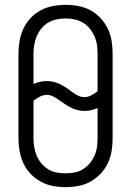

<svg xmlns="http://www.w3.org/2000/svg" viewBox="-20 -763 540 791"><path d="M250 8Q277 8 303.5 3Q330 -2 353 -15Q376 -28 394.5 -47.5Q413 -67 424.5 -91.5Q436 -116 440 -142Q444 -168 444 -195V-540Q444 -567 440 -593.5Q436 -620 424.5 -644Q413 -668 394.5 -688Q376 -708 353 -720.5Q330 -733 303.5 -738Q277 -743 250 -743Q223 -743 197 -738Q171 -733 147.5 -720.5Q124 -708 105.5 -688Q87 -668 76 -644Q65 -620 60.5 -593.5Q56 -567 56 -540V-195Q56 -168 60.5 -142Q65 -116 76 -91.5Q87 -67 105.5 -47.5Q124 -28 147.5 -15Q171 -2 197 3Q223 8 250 8ZM328 -363Q311 -363 296.5 -371.5Q282 -380 269 -390L268 -391Q247 -407 223 -418Q199 -429 173 -429Q159 -429 145 -426Q131 -423 118 -417V-540Q118 -559 121 -577.5Q124 -596 131 -613Q138 -630 150 -645Q162 -660 178 -669.5Q194 -679 212.5 -683Q231 -687 250 -687Q269 -687 287.5 -683Q306 -679 322 -669.5Q338 -660 350 -645Q362 -630 369.5 -613Q377 -596 379.5 -577.5Q382 -559 382 -540V-387Q370 -378 356.5 -370.5Q343 -363 328 -363ZM250 -49Q231 -49 212.5 -52.5Q194 -56 178 -66Q162 -76 150 -90.5Q138 -105 131 -122Q124 -139 121 -157.5Q118 -176 118 -195V-348Q130 -357 143.5 -364.5Q157 -372 173 -372Q189 -372 203.5 -363.5Q218 -355 231 -345H232Q253 -329 277 -317.5Q301 -306 328 -306Q342 -306 355.5 -309Q369 -312 382 -318V-195Q382 -176 379.5 -157.5Q377 -139 369.5 -122Q362 -105 350 -90.5Q338 -76 322 -66Q306 -56 287.5 -52.5Q269 -49 250 -49Z"/></svg>

Font: Iosevka SS09 Light
Style: Regular
Weight: 300
Monospace: yes
Designer: Belleve Invis
Foundry: Belleve Invis
Version: Version 5.2.1; ttfautohint (v1.8.3)